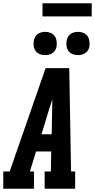

<svg xmlns="http://www.w3.org/2000/svg" viewBox="-35 -1150 579 1170"><path d="M-15 0V-105H24L243 -735H387L398 -105H423V0H237V-105H275L277 -227H185L147 -105H172V0ZM280 -332 283 -490Q283 -504 283.5 -518Q284 -532 284 -546Q280 -532 275.5 -518Q271 -504 266 -490L218 -332ZM440 -814Q423 -814 407.5 -820Q392 -826 382.5 -839Q373 -852 370.5 -868.5Q368 -885 371 -902Q373 -914 379 -925Q385 -936 395 -943Q405 -950 417 -953Q429 -956 440 -956Q457 -956 472.5 -950Q488 -944 497.5 -931Q507 -918 509.5 -901.5Q512 -885 510 -868Q508 -856 502 -845Q496 -834 485.5 -827Q475 -820 463.5 -817Q452 -814 440 -814ZM240 -814Q223 -814 207.5 -820Q192 -826 182.5 -839Q173 -852 170.5 -868.5Q168 -885 171 -902Q173 -914 179 -925Q185 -936 195 -943Q205 -950 217 -953Q229 -956 240 -956Q257 -956 272.5 -950Q288 -944 297.5 -931Q307 -918 309.5 -901.5Q312 -885 310 -868Q308 -856 302 -845Q296 -834 285.5 -827Q275 -820 263.5 -817Q252 -814 240 -814ZM224 -1050V-1130H524V-1050Z"/></svg>

Font: Iosevka Slab Extrabold Oblique
Style: Regular
Weight: 800
Italic angle: -9°
Monospace: yes
Designer: Belleve Invis
Foundry: Belleve Invis
Version: Version 11.1.1; ttfautohint (v1.8.3)